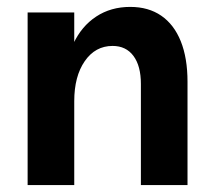

<svg xmlns="http://www.w3.org/2000/svg" viewBox="-20 -536 619 556"><path d="M306 -403Q256 -403 225.5 -359Q195 -315 195 -243L169 -293Q169 -359 192.5 -409.5Q216 -460 258.5 -488Q301 -516 357 -516Q410 -516 447 -490.5Q484 -465 503.5 -416.5Q523 -368 523 -299V0H388V-293Q388 -345 366.5 -374Q345 -403 306 -403ZM60 -500H195V0H60Z"/></svg>

Font: Uncut Sans Variable
Style: Regular
Weight: 400
Designer: Kasper Nordkvist
Foundry: UNCUT.wtf
Version: Version 1.304;Glyphs 3.2 (3246)